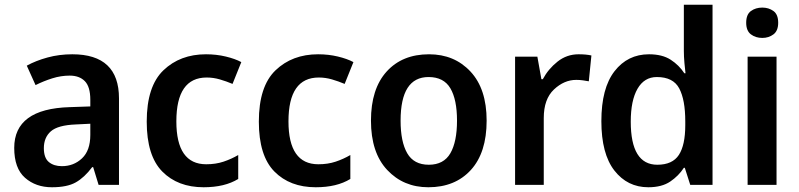

<svg xmlns="http://www.w3.org/2000/svg" viewBox="-20 -780 3370 810"><path d="M361 -258V-211Q361 -145 326 -112Q291 -79 241 -79Q207 -79 186 -96.5Q165 -114 165 -155Q165 -200 194.5 -226Q224 -252 300 -255ZM285 -551Q230 -551 180.5 -537.5Q131 -524 93 -503L130 -421Q164 -438 200.5 -449.5Q237 -461 274 -461Q315 -461 338 -437.5Q361 -414 361 -359V-331L274 -328Q40 -321 40 -156Q40 -70 85.5 -30Q131 10 199 10Q263 10 299.5 -10.5Q336 -31 369 -75H373L396 0H482V-365Q482 -551 285 -551Z M839 10Q928 10 985 -25V-126Q956 -109 923 -98Q890 -87 850 -87Q724 -87 724 -268Q724 -453 852 -453Q880 -453 907.5 -445Q935 -437 961 -426L998 -518Q972 -532 932.5 -541.5Q893 -551 849 -551Q740 -551 669.5 -483.5Q599 -416 599 -267Q599 -123 664.5 -56.5Q730 10 839 10Z M1312 10Q1401 10 1458 -25V-126Q1429 -109 1396 -98Q1363 -87 1323 -87Q1197 -87 1197 -268Q1197 -453 1325 -453Q1353 -453 1380.5 -445Q1408 -437 1434 -426L1471 -518Q1445 -532 1405.5 -541.5Q1366 -551 1322 -551Q1213 -551 1142.5 -483.5Q1072 -416 1072 -267Q1072 -123 1137.5 -56.5Q1203 10 1312 10Z M2033 -271Q2033 -405 1965 -478Q1897 -551 1790 -551Q1677 -551 1611 -478Q1545 -405 1545 -271Q1545 -136 1613.5 -63Q1682 10 1787 10Q1900 10 1966.5 -63Q2033 -136 2033 -271ZM1670 -271Q1670 -455 1788 -455Q1852 -455 1880 -407.5Q1908 -360 1908 -271Q1908 -182 1880 -133.5Q1852 -85 1789 -85Q1726 -85 1698 -133.5Q1670 -182 1670 -271Z M2421 -551Q2371 -551 2332 -520Q2293 -489 2270 -446H2264L2247 -541H2153V0H2274V-282Q2274 -362 2317 -402.5Q2360 -443 2411 -443Q2426 -443 2439.5 -441Q2453 -439 2464 -437L2475 -546Q2453 -551 2421 -551Z M2753 -85Q2641 -85 2641 -267Q2641 -356 2669.5 -405.5Q2698 -455 2751 -455Q2820 -455 2845.5 -407Q2871 -359 2871 -268V-252Q2871 -168 2844 -126.5Q2817 -85 2753 -85ZM2715 10Q2772 10 2807.5 -14Q2843 -38 2865 -72H2869L2892 0H2986V-760H2865V-565Q2865 -542 2867.5 -513.5Q2870 -485 2872 -471H2867Q2845 -505 2809.5 -528Q2774 -551 2718 -551Q2628 -551 2572.5 -479.5Q2517 -408 2517 -269Q2517 -131 2572 -60.5Q2627 10 2715 10Z M3196 -748Q3168 -748 3148 -733.5Q3128 -719 3128 -684Q3128 -650 3148 -635Q3168 -620 3196 -620Q3223 -620 3243 -635Q3263 -650 3263 -684Q3263 -719 3243 -733.5Q3223 -748 3196 -748ZM3256 -541H3134V0H3256Z"/></svg>

Font: Noto Sans Display Medium
Style: Regular
Weight: 500
Designer: Monotype Design Team
Foundry: Monotype Imaging Inc.
Version: Version 1.900